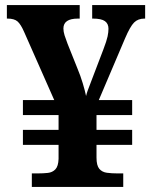

<svg xmlns="http://www.w3.org/2000/svg" viewBox="-20 -734 599 754"><path d="M105 0V-53H128Q150 -53 168 -55Q186 -57 197.5 -69Q209 -81 210 -110V-165H70V-224H210V-282H70V-341H193L75 -608Q62 -638 49.2 -649.5Q36.3 -661 9.8 -661H7V-714H293V-661H286Q229 -661 229 -622Q229 -610 233.5 -595.5Q238 -581 245 -563L283 -468Q296 -437 305 -407Q314 -377 318 -357Q320 -366 324.1 -377.6Q328.2 -389.1 333.6 -402.6Q339 -416 344 -430L386 -540Q399 -574 402.5 -591Q406 -608 406 -621Q406 -641 392 -651Q378 -661 345 -661H342V-714H550V-661H547Q522 -661 506.5 -645.5Q491 -630 471 -583L368 -341H499V-282H359V-224H499V-165H359V-115Q359 -84 370 -71Q381 -58 400 -55.5Q419 -53 441 -53H464V0Z"/></svg>

Font: Noto Serif Khojki
Style: Regular
Weight: 400
Designer: Juan Bruce
Version: Version 2.002